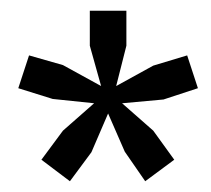

<svg xmlns="http://www.w3.org/2000/svg" viewBox="-20 -708 392 357"><path d="M57 -411 97 -465 155 -516 78 -524 14 -544 34 -605 97 -587 168 -548 147 -623V-688H215V-623L196 -548L265 -586L328 -605L348 -544L284 -523L207 -516L265 -465L304 -411L250 -371L212 -426L181 -497L150 -425L110 -371Z"/></svg>

Font: Mukta Vaani Medium
Style: Regular
Weight: 500
Designer: Noopur Datye, Girish Dalvi, Yashodeep Gholap, Pallavi Karambelkar
Foundry: Ek Type
Version: Version 2.538;PS 1.000;hotconv 16.6.51;makeotf.lib2.5.65220;